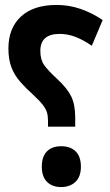

<svg xmlns="http://www.w3.org/2000/svg" viewBox="-20 -744 443 776"><path d="M174 -232V-255Q174 -275 170 -289Q166 -303 153.5 -319.5Q141 -336 114 -361Q83 -389 60.5 -415Q38 -441 26 -472.5Q14 -504 14 -548Q14 -630 64.5 -677Q115 -724 209 -724Q259 -724 305.5 -708Q352 -692 395 -663L351 -559Q318 -582 286 -594.5Q254 -607 221 -607Q143 -607 143 -538Q143 -503 158.5 -481Q174 -459 212 -424Q252 -387 268 -354Q284 -321 284 -269V-232ZM227 12Q191 12 170 -9Q149 -30 149 -70Q149 -111 169.5 -132Q190 -153 227 -153Q265 -153 286 -132Q307 -111 307 -70Q307 -30 285 -9Q263 12 227 12Z"/></svg>

Font: Noto Sans Arabic ExtCond
Style: Bold
Weight: 700
Width: 2
Designer: Monotype Design Team, Nadine Chahine, Nizar Qandah and Khaled Hosny
Foundry: Monotype Imaging Inc.
Version: Version 2.012; ttfautohint (v1.8.4.7-5d5b)